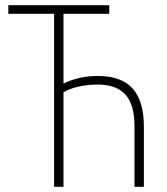

<svg xmlns="http://www.w3.org/2000/svg" viewBox="-20 -718 640 738"><path d="M188 -665H12V-698H400V-665H224V-398H227Q250 -410 284 -418Q318 -426 356 -426Q447 -426 490 -377.5Q533 -329 533 -232V0H497V-232Q497 -316 462 -354.5Q427 -393 355 -393Q317 -393 281.5 -385Q246 -377 224 -363V0H188Z"/></svg>

Font: IBM Plex Mono ExtraLight
Style: Regular
Weight: 200
Monospace: yes
Designer: Mike Abbink, Paul van der Laan, Pieter van Rosmalen
Foundry: Bold Monday
Version: Version 2.3